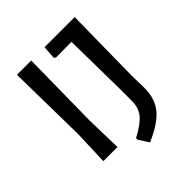

<svg xmlns="http://www.w3.org/2000/svg" viewBox="-204 -774 1009 1009"><g transform="rotate(-45 300.5 -269.0)"><path d="M192 -642 186 -202 191 0H86L93 -193L86 -642ZM515 -642 509 -212 511 -119Q511 -41 470.5 9.5Q430 60 329 104L293 47V36Q360 1 388 -32.5Q416 -66 416 -119V-202L411 -562L294 -561L286 -569L291 -642Z"/></g></svg>

Font: Alegreya Sans Medium
Style: Regular
Weight: 500
Designer: Juan Pablo del Peral
Foundry: Huerta Tipografica
Version: Version 2.007